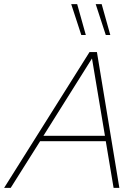

<svg xmlns="http://www.w3.org/2000/svg" viewBox="-64 -913 672 933"><path d="M-44 0 371 -660H407L516 0H488L450 -227H131L-12 0ZM147 -253H446L383 -629ZM311 -893 353 -743H331L282 -893ZM430 -893 472 -743H450L401 -893Z"/></svg>

Font: Work Sans ExtraLight
Style: Italic
Weight: 200
Italic angle: -13°
Designer: Wei Huang
Foundry: Wei Huang
Version: Version 2.012; ttfautohint (v1.8.3)